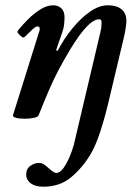

<svg xmlns="http://www.w3.org/2000/svg" viewBox="-20 -436 498 726"><path d="M144 270Q113 270 96 257Q79 244 79 225Q79 202 95 191Q111 180 127 180Q137 180 145 185Q153 190 163 199Q184 218 192 218Q207 218 220 199.5Q233 181 243.5 156Q254 131 259 112L360 -316Q362 -324 363 -332Q364 -340 364 -347Q364 -354 363 -358.5Q362 -363 355 -363Q335 -363 308.5 -336Q282 -309 246 -250Q219 -205 200 -168.5Q181 -132 164 -92.5Q147 -53 126 0Q123 7 106 10Q89 13 75 13Q53 13 40.5 9.5Q28 6 29 0L128 -316Q130 -321 130 -324Q130 -327 130 -329Q130 -336 122 -336Q115 -336 104 -326Q93 -316 75 -298Q71 -294 69 -294Q64 -294 55 -303Q46 -312 46 -315Q46 -318 49 -322Q64 -341 85.5 -362.5Q107 -384 132 -400Q157 -416 181 -416Q200 -416 212 -404.5Q224 -393 224 -371Q224 -360 222.5 -344Q221 -328 212 -304L192 -246L198 -244Q222 -290 254 -329Q286 -368 320.5 -392Q355 -416 388 -416Q421 -416 439.5 -401Q458 -386 458 -356Q458 -349 455.5 -331.5Q453 -314 449 -297L395 -70Q379 0 360.5 57.5Q342 115 321 150Q291 199 248.5 234.5Q206 270 144 270Z"/></svg>

Font: Junicode
Style: Bold Italic
Weight: 700
Italic angle: -11°
Designer: Peter S. Baker
Version: Version 2.100; ttfautohint (v1.8.4)